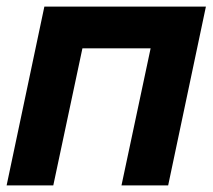

<svg xmlns="http://www.w3.org/2000/svg" viewBox="-21 -560 642 580"><path d="M-1 0 113 -540H601L487 0H346L434 -414H228L140 0Z"/></svg>

Font: Geist Mono Black
Style: Italic
Weight: 900
Italic angle: -12°
Monospace: yes
Designer: Basement.studio, Andrés Briganti, Mateo Zaragoza
Foundry: Basement.studio, Vercel, Andrés Briganti, Guido Ferreyra, Mateo Zaragoza
Version: Version 1.500; ttfautohint (v1.8.4.7-5d5b)